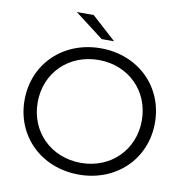

<svg xmlns="http://www.w3.org/2000/svg" viewBox="-94 -970 1027 1066"><g transform="rotate(10 419.5 -437.5)"><path d="M485 -757 348 -881H253L415 -757ZM420 6C630 6 787 -145 787 -350C787 -555 630 -706 420 -706C208 -706 52 -554 52 -350C52 -146 208 6 420 6ZM420 -60C251 -60 126 -184 126 -350C126 -517 251 -640 420 -640C588 -640 713 -517 713 -350C713 -184 588 -60 420 -60Z"/></g></svg>

Font: Montserrat Z
Style: Regular
Weight: 400
Designer: Julieta Ulanovsky
Foundry: Julieta Ulanovsky
Version: Version 8.000